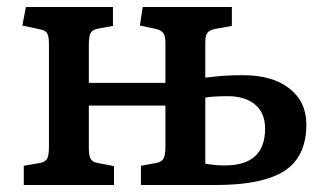

<svg xmlns="http://www.w3.org/2000/svg" viewBox="-20 -529 933 549"><path d="M48 0V-55L94 -63Q110 -66 115 -75.5Q120 -85 120 -111V-402Q120 -425 115 -433.5Q110 -442 95 -445L44 -456L54 -509H303V-455L260 -447Q244 -444 239 -434.5Q234 -425 234 -399V-292H453V-407Q453 -427 446.5 -435Q440 -443 427 -446L380 -456L388 -509H643V-455L594 -446Q579 -443 573 -435Q567 -427 567 -407V-307Q600 -311 623 -312.5Q646 -314 675 -314Q759 -314 807.5 -276Q856 -238 856 -173Q856 -81 793.5 -40.5Q731 0 597 0H383V-55L427 -63Q442 -66 447.5 -75.5Q453 -85 453 -111V-227H234V-107Q234 -84 239 -75Q244 -66 259 -63L306 -54V0ZM623 -56Q738 -56 738 -161Q738 -206 709.5 -230Q681 -254 631 -254Q613 -254 595 -253Q577 -252 567 -250V-61Q585 -58 597.5 -57Q610 -56 623 -56Z"/></svg>

Font: Literata 12pt Medium
Style: Regular
Weight: 500
Designer: Latin by Veronika Burian and Jose Scaglione. Greek by Irene Vlachou. Cyrillic by Vera Evstafieva.
Foundry: TypeTogether
Version: Version 3.002